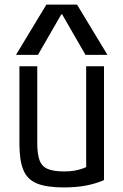

<svg xmlns="http://www.w3.org/2000/svg" viewBox="-20 -810 540 840"><path d="M259 10Q185 10 142.5 -7Q100 -24 82.5 -65.5Q65 -107 65 -180V-520H143V-184Q143 -136 153 -109Q163 -82 188.5 -71Q214 -60 260 -60Q284 -60 303.5 -63Q323 -66 342.5 -73Q362 -80 385 -92L357 -42V-520H435V-22Q398 -6 355 2Q312 10 259 10ZM50 -570 183 -790H317L450 -570H354L252 -747H248L146 -570Z"/></svg>

Font: M PLUS Code Latin
Style: Regular
Weight: 400
Designer: Coji Morishita
Foundry: UNDERFOREST DESIGN
Version: Version 1.002; ttfautohint (v1.8.3)